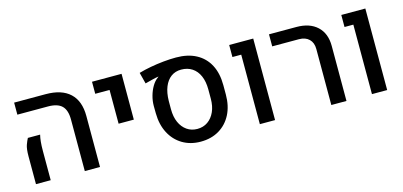

<svg xmlns="http://www.w3.org/2000/svg" viewBox="-57 -947 2762 1315"><g transform="rotate(-15 1324.0 -289.5)"><path d="M418 0V-365.7Q418 -432.1 387.2 -462.4Q356.4 -492.7 289.1 -492.7H71.8V-578.1H295.4Q408.2 -578.1 467 -523.2Q525.9 -468.3 525.9 -361.8V0ZM71.8 0V-197.8Q71.8 -250.5 81.5 -277.3Q91.3 -304.2 100.1 -320.3H187Q181.6 -298.8 179 -272Q176.3 -245.1 176.3 -206.1V0Z M725.6 -253.4V-492.7H624V-578.1H833.5V-253.4Z M1238.3 11.2Q1165.5 11.2 1109.6 -22.2Q1053.7 -55.7 1022.5 -115.7Q991.2 -175.8 990.2 -255.9L989.7 -308.6Q989.7 -343.8 999.5 -379.2Q1009.3 -414.6 1026.4 -443.4Q1043.5 -472.2 1064.9 -487.8Q1066.4 -489.3 1068.1 -490.7Q1069.8 -492.2 1071.8 -492.7L1071.3 -494.6Q1053.7 -492.2 1026.9 -485.4Q1000 -478.5 975.6 -472.2L955.1 -552.2Q993.7 -563.5 1039.8 -572Q1085.9 -580.6 1133.3 -585.2Q1180.7 -589.8 1222.2 -589.8Q1305.7 -589.8 1364.7 -558.1Q1423.8 -526.4 1455.3 -466.8Q1486.8 -407.2 1486.8 -321.8V-255.9Q1486.8 -175.8 1456.1 -115.7Q1425.3 -55.7 1369.4 -22.2Q1313.5 11.2 1238.3 11.2ZM1238.3 -79.1Q1280.8 -79.1 1312.5 -101.3Q1344.2 -123.5 1362.1 -163.1Q1379.9 -202.6 1379.9 -255.4V-320.3Q1379.9 -377 1362.3 -417.2Q1344.7 -457.5 1312 -479Q1279.3 -500.5 1234.4 -500.5Q1192.9 -500.5 1162.6 -478.3Q1132.3 -456.1 1115.5 -414.6Q1098.6 -373 1097.7 -314.9V-255.4Q1097.7 -202.6 1115.2 -163.1Q1132.8 -123.5 1164.6 -101.3Q1196.3 -79.1 1238.3 -79.1Z M1659.2 0V-492.7H1596.7V-578.1H1767.1V0Z M2166 0V-397.5Q2166 -441.9 2139.9 -467.3Q2113.8 -492.7 2067.9 -492.7H1878.9V-578.1H2073.2Q2167 -578.1 2220.2 -528.6Q2273.4 -479 2273.4 -390.1V0Z M2454.1 0V-492.7H2391.6V-578.1H2562V0Z"/></g></svg>

Font: Heebo Medium
Style: Regular
Weight: 500
Designer: Oded Ezer
Foundry: Ezer Type House
Version: Version 3.100